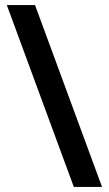

<svg xmlns="http://www.w3.org/2000/svg" viewBox="-20 -738 431 762"><path d="M7 -718 273 4H385L119 -718Z"/></svg>

Font: Noto Sans Syriac SemiBold
Style: Regular
Weight: 600
Designer: Patrick Giasson and the Monotype Design Team
Foundry: Monotype Imaging Inc.
Version: Version 3.000